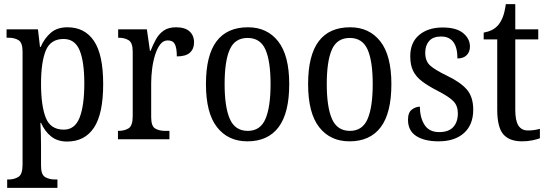

<svg xmlns="http://www.w3.org/2000/svg" viewBox="-20 -679 2671 936"><path d="M15 237V196H22Q49 196 69.5 183.5Q90 171 90 124V-427Q90 -471 70.5 -483Q51 -495 23 -495H12V-536H165L175 -450H178Q197 -493 228 -519.5Q259 -546 309 -546Q393 -546 438 -479.5Q483 -413 483 -269Q483 -124 438 -56.5Q393 11 307 11Q260 11 229 -14Q198 -39 180 -80H177Q180 -28 180 34V129Q180 173 200.5 184.5Q221 196 247 196H260V237ZM291 -47Q345 -47 368 -105.5Q391 -164 391 -272Q391 -379 368 -434Q345 -489 290 -489Q226 -489 203 -432Q180 -375 180 -271Q180 -164 203 -105.5Q226 -47 291 -47Z M555 0V-41H558Q587 -41 607 -53.5Q627 -66 627 -113V-427Q627 -471 607 -483Q587 -495 559 -495H556V-536H696L711 -431H714Q726 -462 741 -488.5Q756 -515 779 -530.5Q802 -546 838 -546Q882 -546 904 -526Q926 -506 926 -472Q926 -441 906 -422.5Q886 -404 842 -404Q842 -445 832.5 -463.5Q823 -482 798 -482Q776 -482 761 -462.5Q746 -443 736 -411Q726 -379 721.5 -342.5Q717 -306 717 -273V-108Q717 -64 736.5 -52.5Q756 -41 784 -41H806V0Z M1186 10Q1092 10 1038 -59Q984 -128 984 -269Q984 -409 1035.5 -477.5Q1087 -546 1189 -546Q1282 -546 1336 -477.5Q1390 -409 1390 -269Q1390 -128 1338 -59Q1286 10 1186 10ZM1188 -41Q1249 -41 1274 -99Q1299 -157 1299 -269Q1299 -381 1274 -437.5Q1249 -494 1187 -494Q1125 -494 1100 -437.5Q1075 -381 1075 -269Q1075 -157 1100.5 -99Q1126 -41 1188 -41Z M1684 10Q1590 10 1536 -59Q1482 -128 1482 -269Q1482 -409 1533.5 -477.5Q1585 -546 1687 -546Q1780 -546 1834 -477.5Q1888 -409 1888 -269Q1888 -128 1836 -59Q1784 10 1684 10ZM1686 -41Q1747 -41 1772 -99Q1797 -157 1797 -269Q1797 -381 1772 -437.5Q1747 -494 1685 -494Q1623 -494 1598 -437.5Q1573 -381 1573 -269Q1573 -157 1598.5 -99Q1624 -41 1686 -41Z M2118 10Q2049 10 2009 -16Q1969 -42 1969 -95Q1969 -131 1988 -145Q2007 -159 2027 -159Q2027 -106 2049.5 -70.5Q2072 -35 2121 -35Q2167 -35 2189.5 -59.5Q2212 -84 2212 -126Q2212 -163 2191 -185Q2170 -207 2114 -236Q2067 -260 2037.5 -282.5Q2008 -305 1994 -333.5Q1980 -362 1980 -405Q1980 -472 2023.5 -508.5Q2067 -545 2138 -545Q2205 -545 2238 -517.5Q2271 -490 2271 -452Q2271 -426 2255 -410Q2239 -394 2210 -394Q2210 -501 2130 -501Q2091 -501 2072 -479Q2053 -457 2053 -422Q2053 -381 2077 -359.5Q2101 -338 2157 -311Q2224 -279 2255.5 -243Q2287 -207 2287 -144Q2287 -71 2242 -30.5Q2197 10 2118 10Z M2525 10Q2463 10 2433.5 -24.5Q2404 -59 2404 -145V-487H2338V-520Q2360 -524 2377.5 -532.5Q2395 -541 2409 -557Q2422 -573 2431 -595.5Q2440 -618 2446 -659H2492V-536H2604V-487H2492V-143Q2492 -90 2507.5 -66.5Q2523 -43 2553 -43Q2570 -43 2584 -45Q2598 -47 2612 -51V-5Q2599 0 2576 5Q2553 10 2525 10Z"/></svg>

Font: Noto Serif Hebrew Condensed
Style: Regular
Weight: 400
Width: 3
Designer: Monotype Design Team
Foundry: Monotype Imaging Inc.
Version: Version 2.004; ttfautohint (v1.8.4.7-5d5b)